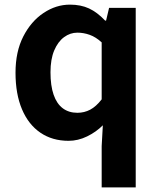

<svg xmlns="http://www.w3.org/2000/svg" viewBox="-20 -594 684 829"><path d="M419 215V37L424 -53Q395 -24 356 -5Q317 14 276 14Q206 14 154.5 -21Q103 -56 75 -122Q47 -188 47 -280Q47 -371 80.5 -436.5Q114 -502 168 -538Q222 -574 282 -574Q329 -574 364.5 -557.5Q400 -541 434 -505H438L451 -560H566V215ZM314 -107Q344 -107 369.5 -120.5Q395 -134 419 -165V-411Q394 -434 367.5 -443.5Q341 -453 314 -453Q283 -453 256.5 -433.5Q230 -414 214 -376Q198 -338 198 -282Q198 -224 211.5 -185Q225 -146 251 -126.5Q277 -107 314 -107Z"/></svg>

Font: Noto Sans SC Thin
Style: Bold
Weight: 700
Version: Version 2.004-H2;hotconv 1.0.118;makeotfexe 2.5.65603